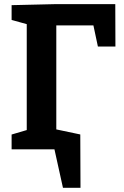

<svg xmlns="http://www.w3.org/2000/svg" viewBox="-20 -724 602 931"><path d="M36.3 0V-71.7L124.7 -97.7L109.7 -77V-630L130 -601.3L36.3 -627.3V-699L250 -704H539L539.7 -498.3H454.7L429.7 -616L461 -601H230.7L253 -623.3V-77L235.3 -97.7L343 -71.7V0ZM181 -111.7 369.3 -72 370.3 186.7H285.3L244 0H181Z"/></svg>

Font: Bitter Thin
Style: Regular
Weight: 100
Designer: Sol Matas, and Bitter project Authors
Foundry: Sol Matas
Version: Version 2.002